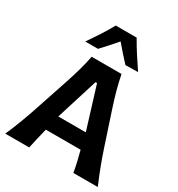

<svg xmlns="http://www.w3.org/2000/svg" viewBox="-241 -1225 1280 1380"><g transform="rotate(30 398.5 -535.0)"><path d="M12.7 0Q41 -63.5 67.4 -133.5Q93.8 -203.6 114.7 -267.1L205.1 -537.6Q229.5 -611.3 246.1 -670.4Q262.7 -729.5 274.4 -789.1H522Q534.2 -727.1 550 -668.5Q565.9 -609.9 589.8 -537.6L679.2 -266.6Q700.7 -201.2 726.8 -132.3Q752.9 -63.5 780.8 0H578.1Q570.8 -41.5 560.8 -85Q550.8 -128.4 539.6 -170.4H251Q240.2 -127.4 230 -84.2Q219.7 -41 211.4 0ZM509.3 -297.4 402.3 -644.5H389.6L281.2 -297.4ZM514.2 -858.4Q484.4 -890.6 455.6 -923.1Q426.8 -955.6 399.4 -988.3Q343.3 -922.9 285.2 -860.8H179.7Q215.8 -913.1 249.8 -965.6Q283.7 -1018.1 312 -1069.8H485.4Q514.6 -1018.1 548.6 -965.3Q582.5 -912.6 618.2 -860.4Z"/></g></svg>

Font: Pinar-FD Bold
Style: Regular
Weight: 700
Designer: Amin Abedi
Version: Version 3.000